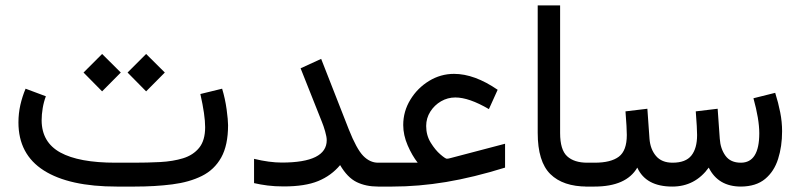

<svg xmlns="http://www.w3.org/2000/svg" viewBox="-20 -687 2948 707"><path d="M476.1 0H410.2Q234.9 0 141.4 -59.3Q47.9 -118.7 47.9 -236.3Q47.9 -269 54.9 -300.3Q62 -331.5 74.2 -360.4L148.9 -332.5Q141.1 -312 137.2 -288.6Q133.3 -265.1 133.3 -243.7Q133.8 -163.1 202.1 -125.5Q270.5 -87.9 405.3 -87.9H472.7Q522.9 -87.9 569.8 -90.3Q616.7 -92.8 654.1 -104.2Q691.4 -115.7 713.4 -142.8Q735.4 -169.9 735.4 -218.8Q735.4 -262.7 717.8 -340.8L797.9 -360.4Q809.1 -323.7 814.5 -284.2Q819.8 -244.6 819.8 -226.1Q819.8 -152.3 794.7 -107.2Q769.5 -62 723.4 -39.1Q677.2 -16.1 614.3 -8.1Q551.3 0 476.1 0ZM449.7 -419.9 518.1 -488.3 586.9 -419.9 518.1 -350.6ZM287.6 -419.9 356 -488.3 424.8 -419.9 356 -350.6Z M915.5 -102.1Q972.2 -88.4 1017.6 -88.4Q1183.1 -88.4 1183.1 -170.9Q1183.1 -183.1 1177.2 -203.4Q1171.4 -223.6 1165.5 -237.8L1086.9 -435.5L1162.6 -470.2L1264.2 -210.9Q1293 -138.2 1317.6 -113Q1342.3 -87.9 1372.1 -87.9H1392.6V0H1372.1Q1327.1 0 1293.2 -16.6Q1259.3 -33.2 1232.4 -79.1Q1199.7 -40 1151.6 -20.3Q1103.5 -0.5 1024.9 -0.5Q991.7 -0.5 965.3 -3.9Q939 -7.3 915.5 -12.7Z M1464.8 -226.6Q1464.8 -276.9 1491 -319.8Q1517.1 -362.8 1559.8 -388.9Q1602.5 -415 1651.9 -415Q1727.1 -415 1812.5 -356.4L1780.3 -285.2Q1707 -328.1 1656.7 -328.1Q1628.4 -328.1 1604 -314Q1579.6 -299.8 1564.5 -275.9Q1549.3 -252 1549.3 -223.1Q1549.3 -188.5 1566.2 -161.4Q1583 -134.3 1601.6 -118.4Q1620.1 -102.5 1625.5 -102.5Q1630.9 -102.5 1641.1 -105.5L1839.8 -157.7V-69.8Q1723.6 -33.7 1622.6 -16.8Q1521.5 0 1424.3 0H1373V-87.9H1518.1Q1497.6 -113.8 1481.2 -151.6Q1464.8 -189.5 1464.8 -226.6Z M2154.8 0H2142.6Q2053.2 0 2006.6 -45.9Q1960 -91.8 1960 -197.8V-667H2042.5V-197.3Q2042.5 -135.3 2068.4 -111.6Q2094.2 -87.9 2142.6 -87.9H2154.8Z M2708 -87.9Q2775.9 -87.9 2775.9 -196.3Q2775.9 -247.6 2754.4 -325.2L2834.5 -345.2Q2846.2 -308.1 2853 -273.2Q2859.9 -238.3 2859.9 -203.6Q2859.9 -147.9 2845.2 -101.8Q2830.6 -55.7 2797.4 -28.1Q2764.2 -0.5 2708.5 0Q2624.5 0 2589.8 -69.8Q2539.1 0 2455.6 0Q2358.4 0 2326.7 -69.8Q2286.1 0 2168.9 0H2135.3V-87.9H2169.9Q2229.5 -87.9 2258.8 -110.1Q2288.1 -132.3 2288.1 -189.9Q2288.1 -202.6 2286.9 -224.1Q2285.6 -245.6 2283.2 -276.9L2363.8 -286.6L2371.6 -176.3Q2374.5 -137.7 2395.5 -112.8Q2416.5 -87.9 2456.5 -87.9Q2504.9 -87.9 2525.9 -114.3Q2546.9 -140.6 2546.9 -189.9Q2546.9 -201.7 2545.7 -223.4Q2544.4 -245.1 2542 -276.9L2622.6 -286.6L2630.4 -176.3Q2632.8 -139.2 2651.4 -113.5Q2669.9 -87.9 2708 -87.9Z"/></svg>

Font: Vazir FD
Style: Regular-FD
Weight: 400
Designer: Saber Rastikerdar
Foundry: Saber Rastikerdar
Version: Version 30.0.0